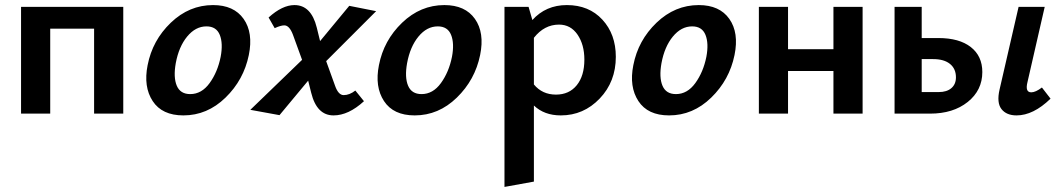

<svg xmlns="http://www.w3.org/2000/svg" viewBox="-20 -448 4162 757"><path d="M466 -421V0H351V-335H178V0H63V-421Z M703 7Q619 7 582 -49.5Q545 -106 562 -191Q581 -289 653.5 -358.5Q726 -428 820 -428Q902 -428 940.5 -373.5Q979 -319 961 -231Q941 -133 869 -63Q797 7 703 7ZM730 -77Q775 -77 806.5 -120.5Q838 -164 850 -224Q860 -277 846.5 -310.5Q833 -344 794 -344Q751 -344 718 -304Q685 -264 673 -199Q663 -143 677 -110Q691 -77 730 -77Z M1335 -73Q1358 -73 1381 -91L1415 -49Q1354 7 1295 7Q1229 7 1207 -82L1195 -130L1082 6L967 -15L1171 -212L1135 -311Q1121 -348 1101 -348Q1087 -348 1063 -337L1039 -379Q1093 -428 1141 -428Q1207 -428 1229 -339L1242 -286L1357 -425L1463 -404L1266 -207L1301 -110Q1314 -73 1335 -73Z M1615 7Q1531 7 1494 -49.5Q1457 -106 1474 -191Q1493 -289 1565.5 -358.5Q1638 -428 1732 -428Q1814 -428 1852.5 -373.5Q1891 -319 1873 -231Q1853 -133 1781 -63Q1709 7 1615 7ZM1642 -77Q1687 -77 1718.5 -120.5Q1750 -164 1762 -224Q1772 -277 1758.5 -310.5Q1745 -344 1706 -344Q1663 -344 1630 -304Q1597 -264 1585 -199Q1575 -143 1589 -110Q1603 -77 1642 -77Z M2215 -428Q2302 -428 2355 -370.5Q2408 -313 2408 -224Q2408 -126 2344.5 -59.5Q2281 7 2191 7Q2126 7 2085 -32V268L1969 289V-421H2064L2079 -369Q2132 -428 2215 -428ZM2172 -75Q2224 -75 2254 -112Q2284 -149 2284 -213Q2284 -272 2257 -311.5Q2230 -351 2184 -351Q2126 -351 2085 -299V-115Q2118 -75 2172 -75Z M2618 7Q2534 7 2497 -49.5Q2460 -106 2477 -191Q2496 -289 2568.5 -358.5Q2641 -428 2735 -428Q2817 -428 2855.5 -373.5Q2894 -319 2876 -231Q2856 -133 2784 -63Q2712 7 2618 7ZM2645 -77Q2690 -77 2721.5 -120.5Q2753 -164 2765 -224Q2775 -277 2761.5 -310.5Q2748 -344 2709 -344Q2666 -344 2633 -304Q2600 -264 2588 -199Q2578 -143 2592 -110Q2606 -77 2645 -77Z M3266 -421H3381V0H3266V-168H3087V0H2972V-421H3087V-254H3266Z M3680 -298Q3762 -298 3807.5 -262.5Q3853 -227 3853 -164Q3853 -92 3795.5 -46Q3738 0 3647 0H3507V-421H3614V-298ZM4088 -103 4122 -59Q4054 7 3988 7Q3948 7 3928.5 -18Q3909 -43 3921 -95L3996 -421H4099L4031 -124Q4021 -84 4046 -84Q4063 -84 4088 -103ZM3681 -85Q3713 -85 3731 -100.5Q3749 -116 3749 -143Q3749 -177 3725.5 -196Q3702 -215 3659 -215H3614V-85Z"/></svg>

Font: EauTest
Style: Bold Italic
Weight: 700
Italic angle: -12°
Designer: Christian Thalmann (Catharsis Fonts)
Version: Version 0.001;PS 000.001;hotconv 1.0.88;makeotf.lib2.5.64775